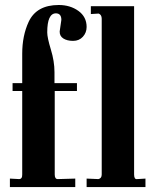

<svg xmlns="http://www.w3.org/2000/svg" viewBox="-20 -756 628 776"><path d="M330.1 0V-34.2L377.9 -32.2Q391.1 -35.2 391.1 -50.8V-680.2Q391.1 -696.3 378.9 -701.2L347.2 -699.2V-731H522V-50.8Q522 -41 524.9 -36.1Q527.8 -31.2 535.2 -32.2L567.9 -34.2V0ZM170.9 -625Q170.9 -604 185.5 -556.2Q200.2 -508.3 200.2 -464.8V-419.9H291V-388.2H201.2V-50.8Q201.2 -31.7 213.9 -32.2L284.2 -34.2V0H20V-34.2L57.1 -32.2Q70.3 -32.2 69.8 -50.8V-388.2H30.8V-419.9H69.8V-539.1Q69.8 -611.3 95.7 -667.5Q127.4 -735.8 217.3 -735.8Q263.7 -735.8 296.9 -711.9Q330.1 -688 330.1 -647Q330.1 -624 314.9 -607.4Q299.8 -590.8 275.4 -590.8Q251 -590.8 235.8 -600.6Q220.7 -610.4 221.2 -628.9L228 -675.8Q228 -701.7 206.1 -702.1Q170.9 -702.1 170.9 -625Z"/></svg>

Font: Unna-Bold
Style: Bold
Weight: 700
Designer: Jorge de Buen U.
Foundry: Omnibus-Type
Version: Version 2.006;PS 002.006;hotconv 1.0.70;makeotf.lib2.5.58329